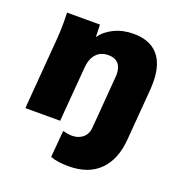

<svg xmlns="http://www.w3.org/2000/svg" viewBox="-129 -633 883 938"><g transform="rotate(20 312.0 -163.5)"><path d="M578 -332Q578 -310 577 -298L555 -24Q547 79 489.5 137Q432 195 328 195Q271 195 234 181L246 42Q274 49 295 49Q327 49 350 30Q373 11 375 -26L396 -291L397 -306Q397 -343 379.5 -362.5Q362 -382 328 -382Q287 -382 264 -355.5Q241 -329 238 -283L215 0H34L63 -362Q67 -405 67 -459Q67 -492 66 -508H237L239 -444Q265 -480 309 -501Q353 -522 408 -522Q492 -522 535 -473.5Q578 -425 578 -332Z"/></g></svg>

Font: Muli Black
Style: Italic
Weight: 900
Italic angle: -4.541°
Designer: Vernon Adams
Foundry: Vernon Adams
Version: Version 2.001